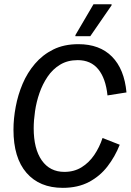

<svg xmlns="http://www.w3.org/2000/svg" viewBox="-20 -870 615 902"><path d="M275 12.5Q165.8 12.5 104.6 -57.9Q43.3 -128.3 43.3 -260.8Q43.3 -312.5 53.8 -368.3Q64.2 -424.2 86.2 -476.2Q108.3 -528.3 144.2 -570.4Q180 -612.5 230.4 -637.5Q280.8 -662.5 348.3 -662.5Q448.3 -662.5 506.3 -603.8Q564.2 -545 574.2 -435.8L485 -421.7Q476.7 -501.7 441.7 -544.6Q406.7 -587.5 345 -587.5Q297.5 -587.5 262.5 -566.2Q227.5 -545 203.8 -510Q180 -475 165.4 -432.9Q150.8 -390.8 144.6 -347.5Q138.3 -304.2 138.3 -267.5Q138.3 -170.8 176.2 -116.7Q214.2 -62.5 282.5 -62.5Q328.3 -62.5 363.3 -84.2Q398.3 -105.8 422.9 -142.1Q447.5 -178.3 461.7 -221.7L542.5 -190Q520.8 -135 485.4 -88.8Q450 -42.5 397.9 -15Q345.8 12.5 275 12.5ZM334.2 -700V-705L419.2 -850H504.2V-845L404.2 -700Z"/></svg>

Font: Familjen Grotesk
Style: Italic
Weight: 400
Italic angle: -9.46201°
Designer: Anders Wikstroem, Jonas Baeckman, Matilda Gysing, Kristian Moeller
Foundry: Familjen STHLM AB
Version: Version 2.000